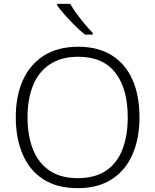

<svg xmlns="http://www.w3.org/2000/svg" viewBox="-20 -968 808 998"><path d="M705 -358Q705 -249 669 -166Q633 -83 561.5 -36.5Q490 10 384 10Q276 10 204.5 -36.5Q133 -83 97.5 -166.5Q62 -250 62 -359Q62 -468 98.5 -550Q135 -632 207.5 -678.5Q280 -725 387 -725Q490 -725 561 -680.5Q632 -636 668.5 -554Q705 -472 705 -358ZM123 -359Q123 -264 151 -192.5Q179 -121 237 -81.5Q295 -42 384 -42Q474 -42 531.5 -81Q589 -120 616.5 -191.5Q644 -263 644 -358Q644 -507 579.5 -590Q515 -673 387 -673Q298 -673 239 -633.5Q180 -594 151.5 -523.5Q123 -453 123 -359ZM345 -948Q357 -926 377.5 -898Q398 -870 420.5 -843Q443 -816 462 -797V-788H422Q397 -808 369 -835.5Q341 -863 316.5 -891Q292 -919 277 -940V-948Z"/></svg>

Font: Noto Sans Sinhala Light
Style: Regular
Weight: 300
Designer: Jelle Bosma - Monotype Design Team
Foundry: Monotype Imaging Inc.
Version: Version 2.006; ttfautohint (v1.8.4.7-5d5b)